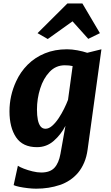

<svg xmlns="http://www.w3.org/2000/svg" viewBox="-20 -852 646 1122"><path d="M191.5 250.6Q169.3 250.6 142.5 247.5Q115.7 244.4 92.9 239.7Q70.2 234.9 59.8 229.8L84.5 116.6Q95.7 124.5 119.2 133.6Q142.8 142.8 170.3 149.4Q197.8 156.1 220.9 156.1Q272.6 156.1 298.1 128.5Q323.6 101 333.3 47L362.5 -116.7Q336 -65.3 294 -28.7Q252 8 196 8Q112.8 8 74.1 -49.5Q35.4 -106.9 35.4 -201.5Q35.4 -292.6 74 -376Q99.2 -431.5 141.7 -474Q184.1 -516.4 242.1 -540.2Q300.2 -564 371.4 -564Q399.7 -564 432.3 -558Q464.9 -551.9 489.8 -543.5L572.7 -564L492 21.9Q486.3 64.1 471.9 98Q457.5 131.9 435.9 157.8Q393.2 207.7 329.4 229.1Q265.6 250.6 191.5 250.6ZM245.8 -99.6Q265.4 -99.6 284.9 -116.8Q304.5 -133.9 322.3 -160.6Q340.1 -187.3 354.3 -216.1Q368.6 -244.9 377.5 -268.7L404.5 -465.9Q394.6 -468.3 383.1 -469.4Q371.7 -470.5 358.6 -470.5Q306.4 -470.5 270.1 -432.4Q233.4 -393.9 214.7 -334.2Q196 -274.6 196 -212.1Q196 -177 201.1 -151.8Q206.3 -126.6 217.2 -113.1Q228.1 -99.6 245.8 -99.6ZM403.8 -727.4 259.1 -624 199.4 -658.2 373.8 -831.7H461.5L563.9 -658.2L495.8 -624.9Z"/></svg>

Font: Merriweather Sans Variable Regular
Style: Italic
Weight: 300
Italic angle: -8°
Designer: Eben Sorkin
Foundry: Eben Sorkin
Version: Version 2.001